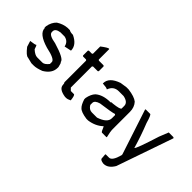

<svg xmlns="http://www.w3.org/2000/svg" viewBox="-69 -1183 1911 1911"><g transform="rotate(45 886.0 -228.0)"><path d="M208 -507.8H239.3Q255.9 -496.1 293.9 -496.1Q391.6 -450.2 391.6 -371.1L317.4 -355.5Q305.7 -414.1 247.1 -425.8H188.5Q127 -417 126 -378.9V-367.2Q126 -328.1 227.5 -311.5Q399.4 -260.7 399.4 -218.8Q408.2 -218.8 418.9 -168V-156.2Q418.9 -78.1 333 -27.3Q271.5 -3.9 235.4 -3.9H201.2L137.7 -19.5Q110.4 -19.5 55.7 -89.8L36.1 -152.3Q100.6 -160.2 106.4 -168Q112.3 -168 126 -125Q168.9 -85.9 201.2 -85.9H274.4Q302.7 -85.9 336.9 -128.9V-156.2Q336.9 -194.3 201.2 -222.7Q48.8 -267.6 47.9 -343.8L43.9 -347.7V-367.2Q54.7 -430.7 94.7 -468.8Q149.4 -503.9 208 -507.8Z M646 -653.3 649.9 -649.4V-503.9L657.7 -497.1H724.1L731.9 -489.3V-421.9L724.1 -415H657.7L649.9 -407.2V-110.4L674.3 -85.9H717.3Q732.9 -85.9 739.7 -19.5Q710.4 -3.9 689 -3.9H674.3Q576.7 -18.6 575.7 -75.2Q575.7 -93.8 567.9 -101.6V-407.2L560.1 -415H517.1L510.3 -421.9V-489.3L517.1 -497.1H560.1L567.9 -503.9V-606.4Q629.4 -653.3 646 -653.3Z M1038.1 -503.9H1069.3Q1161.1 -492.2 1199.2 -460.9Q1237.3 -418.9 1237.3 -355Q1237.3 -353 1237.3 -351.6V-114.3Q1237.3 -77.1 1252.9 -15.6L1249 -11.7H1186.5Q1177.7 -11.7 1155.3 -67.4H1151.4Q1092.8 -12.7 1002.9 0H979.5Q895.5 -11.7 870.1 -40Q846.7 -61.5 827.1 -122.1V-140.6Q838.9 -202.1 870.1 -235.4Q927.7 -286.1 1034.2 -286.1L1042 -293H1057.6Q1155.3 -303.7 1155.3 -321.3V-356.4Q1155.3 -407.2 1081.1 -421.9H1014.6Q942.4 -421.9 917 -351.6H913.1Q907.2 -360.4 846.7 -364.3V-368.2Q846.7 -451.2 967.8 -493.2ZM909.2 -153.3V-125Q934.1 -83 973.6 -83Q974.6 -83 975.6 -83H1045.9Q1155.3 -119.1 1155.3 -183.6V-226.6L1147.5 -235.4Q1114.3 -223.6 967.8 -204.1Q909.2 -187.5 909.2 -153.3Z M1393.6 -483.4Q1407.2 -483.4 1432.6 -393.6Q1483.4 -266.6 1522.5 -131.8Q1539.1 -139.6 1616.2 -385.7L1655.3 -483.4H1721.7L1729.5 -475.6L1522.5 122.1Q1478.5 196.3 1417 196.3H1412.1Q1366.2 189.5 1366.2 169.9Q1366.2 169.4 1366.2 168.9L1362.3 118.2L1366.2 114.3H1412.1Q1455.1 114.3 1483.4 8.8V-2.9L1327.1 -478.5L1331.1 -483.4Z"/></g></svg>

Font: LaylaThuluth
Style: Regular
Weight: 400
Version: Version 2.0